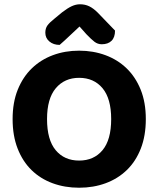

<svg xmlns="http://www.w3.org/2000/svg" viewBox="-20 -861 740 898"><path d="M350 17Q283 17 226 -4Q169 -25 127.5 -65.5Q86 -106 62.5 -166Q39 -226 39 -304Q39 -382 63 -441.5Q87 -501 129 -541.5Q171 -582 227.5 -603Q284 -624 350 -624Q416 -624 473 -603Q530 -582 572 -541.5Q614 -501 638 -441.5Q662 -382 662 -304Q662 -226 638.5 -166Q615 -106 573 -65.5Q531 -25 474 -4Q417 17 350 17ZM350 -497Q282 -497 241 -448.5Q200 -400 200 -304Q200 -207 240.5 -158.5Q281 -110 350 -110Q419 -110 459.5 -158.5Q500 -207 500 -304Q500 -400 459.5 -448.5Q419 -497 350 -497ZM352 -737Q329 -716 305.5 -693.5Q282 -671 259 -651Q230 -651 211 -667Q192 -683 192 -708Q192 -728 201.5 -741.5Q211 -755 235 -774L270 -803Q296 -823 315.5 -832Q335 -841 354 -841Q378 -841 397.5 -831.5Q417 -822 437 -802L518 -718Q518 -686 501.5 -670Q485 -654 456 -654Q437 -654 422 -665.5Q407 -677 384 -701Z"/></svg>

Font: Baloo 2 Latin
Style: Bold
Weight: 400
Designer: Sarang Kulkarni and Ek Type
Foundry: Ek Type
Version: Version 1.001